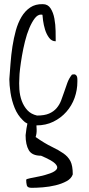

<svg xmlns="http://www.w3.org/2000/svg" viewBox="-20 -610 431 934"><path d="M107.4 264.6Q107.4 260.7 127.4 256.8Q147.5 252.9 173.3 247.6Q199.2 242.2 223.6 233.4Q248 224.6 255.9 212.9Q263.7 201.2 248 185.5Q232.4 169.9 179.7 147.5Q135.7 147.5 120.1 120.6Q104.5 93.8 104.5 47.9Q108.4 11.7 113.3 -8.8Q100.6 -14.6 91.8 -24.4Q65.4 -49.8 51.3 -85Q37.1 -120.1 31.2 -158.7Q25.4 -197.3 25.4 -224.6Q28.3 -259.8 31.2 -301.3Q34.2 -342.8 40.5 -383.8Q46.9 -424.8 57.1 -461.9Q67.4 -499 84.5 -527.8Q101.6 -556.6 127 -573.7Q152.3 -590.8 188.5 -589.8Q212.9 -589.8 226.1 -569.3Q239.3 -548.8 244.6 -519.5Q250 -490.2 250.5 -459.5Q251 -428.7 251 -409.2Q231.4 -409.2 218.8 -426.3Q206.1 -443.4 199.2 -465.8Q192.4 -488.3 189.5 -509.8L186.5 -538.1Q185.5 -538.1 183.1 -538.6Q180.7 -539.1 179.7 -539.1Q163.1 -539.1 148.9 -520.5Q134.8 -502 122.6 -473.1Q110.4 -444.3 101.6 -408.7Q92.8 -373 86.9 -338.9Q81.1 -304.7 77.6 -275.9Q74.2 -247.1 74.2 -231.4Q72.3 -206.1 74.2 -175.8Q76.2 -145.5 85.9 -119.1Q95.7 -92.8 113.3 -73.7Q130.9 -54.7 160.2 -47.9Q196.3 -47.9 218.8 -57.6Q241.2 -67.4 255.4 -84Q269.5 -100.6 277.3 -121.1Q285.2 -141.6 292.5 -163.6Q299.8 -185.5 307.6 -207Q315.4 -228.5 330.1 -247.1Q341.8 -250 347.2 -246.6Q352.5 -243.2 354.5 -237.3Q356.4 -231.4 356.4 -223.6V-212.9Q356.4 -171.9 342.8 -133.8Q329.1 -95.7 302.7 -65.9Q276.4 -36.1 239.7 -18.1Q203.1 0 157.2 0Q158.2 8.8 158.2 18.6Q159.2 39.1 153.3 56.6Q198.2 87.9 231.9 104Q265.6 120.1 288.6 136.2Q311.5 152.3 322.8 174.3Q334 196.3 334 238.3Q327.1 258.8 303.7 271.5Q280.3 284.2 250 291.5Q219.7 298.8 188 301.3Q156.2 303.7 133.8 303.7Q113.3 303.7 110.4 291.5Q107.4 279.3 107.4 264.6Z"/></svg>

Font: Shadows Into Light
Style: Regular
Weight: 400
Designer: Kimberly Geswein
Foundry: Kimberly Geswein
Version: Version 001.000